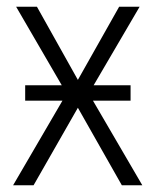

<svg xmlns="http://www.w3.org/2000/svg" viewBox="-20 -552 464 572"><path d="M55 -298H164L28 -532H90L212 -314L335 -532H396L259 -298H369V-252H257L404 0H343L212 -231L80 0H19L166 -252H55Z"/></svg>

Font: Noto Sans UI SemiCondensed Light
Style: Regular
Weight: 300
Width: 4
Designer: Monotype Design Team
Foundry: Monotype Imaging Inc.
Version: Version 1.901